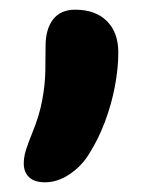

<svg xmlns="http://www.w3.org/2000/svg" viewBox="-20 -201 327 396"><path d="M73 175Q51 175 40 164.5Q29 154 29 136Q29 123 33.5 108.5Q38 94 47 72Q61 38 67 6Q73 -26 73.5 -55Q74 -84 74 -106Q74 -141 89.5 -161Q105 -181 135 -181Q177 -181 200.5 -157.5Q224 -134 224 -93Q224 -60 217 -23Q210 14 196.5 50Q183 86 164 116Q149 141 124 158Q99 175 73 175Z"/></svg>

Font: Shantell Sans SemiBold
Style: Regular
Weight: 600
Designer: Stephen Nixon, Anya Danilova, Shantell Martin
Foundry: Arrow Type
Version: Version 1.011;[c5ecc13dd]